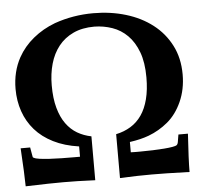

<svg xmlns="http://www.w3.org/2000/svg" viewBox="-51 -761 870 815"><g transform="rotate(-5 384.0 -353.5)"><path d="M322.3 -187V0Q280.8 -2 247.1 -2.7Q213.4 -3.4 186.5 -3.4Q161.6 -3.4 121.8 -2.7Q82 -2 25.9 0Q25.4 -50.8 18.6 -162.6H59.1Q62.5 -143.6 64 -134.5Q65.4 -125.5 66.2 -122.3Q66.9 -119.1 67.9 -119.1Q68.8 -119.1 70.8 -117.7Q77.1 -113.8 94.7 -111.3Q112.3 -108.9 136 -107.4Q159.7 -106 187.7 -105.5Q215.8 -105 243.7 -105H266.6V-148.9Q204.6 -157.7 158 -181.2Q111.3 -204.6 80.6 -239.7Q49.8 -274.9 34.4 -319.6Q19 -364.3 19 -415Q19 -488.8 51.3 -547.9Q76.2 -592.8 117.2 -626.2Q158.2 -659.7 210 -679.2Q289.1 -707 375 -707Q449.2 -707 513.9 -687.5Q578.6 -668 627 -630.6Q675.3 -593.3 703.1 -539.1Q731 -484.9 731 -415Q731 -351.6 707.5 -299.3Q684.1 -247.6 646.5 -216.3Q608.9 -185.1 564.5 -168.5Q547.4 -162.1 527.1 -157.2Q506.8 -152.3 482.9 -148.9V-105Q493.2 -104.5 502.7 -104.5Q512.2 -104.5 522 -104.5Q549.8 -104.5 576.7 -105.5Q603.5 -106.4 625.2 -108.2Q647 -109.9 661.6 -112.5Q676.3 -115.2 679.7 -118.2Q682.1 -120.6 683.3 -123Q684.6 -125.5 685.5 -130.1Q686.5 -134.8 687.5 -142.6Q688.5 -150.4 690.9 -162.6H731.4Q724.1 -50.8 724.1 0Q668 -2 628.2 -2.7Q588.4 -3.4 563.5 -3.4Q534.2 -3.4 500.7 -2.7Q467.3 -2 427.7 0V-187Q462.4 -194.3 490 -211.2Q517.6 -228 536.9 -255.9Q556.2 -283.7 566.4 -323.5Q576.7 -363.3 576.7 -416Q576.7 -480 560.1 -524.2Q543.5 -568.4 515.6 -596.2Q487.8 -624 451.2 -636.7Q414.6 -649.4 375 -649.9Q323.2 -649.9 285.2 -632.1Q247.1 -614.3 222.2 -582.8Q197.3 -551.3 185.3 -508.8Q173.3 -466.3 173.3 -417Q173.3 -361.3 184.6 -320.8Q195.8 -280.3 215.8 -252.7Q235.8 -225.1 262.9 -209.2Q290 -193.4 322.3 -187Z"/></g></svg>

Font: XB Kayhan
Style: Bold
Weight: 700
Designer: Behnam
Foundry: Irmug
Version: Version 7.300 2009